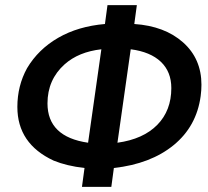

<svg xmlns="http://www.w3.org/2000/svg" viewBox="-20 -732 815 752"><path d="M416 0 426 -74Q570 -90 660 -163.5Q750 -237 766 -356Q769 -379 769 -400Q769 -502 697 -566Q625 -630 506 -638L516 -712H401L391 -638Q286 -629 208 -584Q130 -539 86 -465Q48 -396 48 -313Q48 -169 190 -103Q241 -82 311 -74L301 0ZM325 -173Q166 -196 166 -327Q166 -420 233 -480Q288 -529 377 -539ZM440 -173 492 -539Q569 -529 610 -490Q651 -451 651 -387Q651 -299 596 -243Q541 -187 440 -173Z"/></svg>

Font: Brisa Sans Medium
Style: Italic
Weight: 600
Italic angle: -8°
Designer: Dalton Maag Ltd
Foundry: Dalton Maag Ltd
Version: Version 1.101;July 10, 2019;FontCreator 11.5.0.2425 64-bit